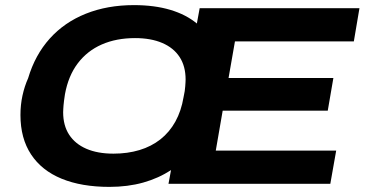

<svg xmlns="http://www.w3.org/2000/svg" viewBox="-20 -719 1426 751"><path d="M408 12Q299 12 221 -20Q143 -52 101.5 -115Q60 -178 60 -269Q60 -309 68 -345.5Q76 -382 90 -413Q117 -504 174.5 -568Q232 -632 316 -665.5Q400 -699 504 -699Q584 -699 646 -680.5Q708 -662 750 -627L761 -687H1386L1364 -557H899L874 -414H1284L1262 -286H851L824 -130H1295L1272 0H639L649 -54Q601 -22 540.5 -5Q480 12 408 12ZM424 -118Q479 -118 525.5 -132Q572 -146 607.5 -174Q643 -202 666 -243.5Q689 -285 698 -339Q701 -352 702.5 -362.5Q704 -373 704.5 -381Q705 -389 705.5 -395.5Q706 -402 706 -408Q706 -460 682.5 -496Q659 -532 614.5 -551Q570 -570 508 -570Q435 -570 378 -545Q321 -520 284 -471Q247 -422 234 -350Q232 -336 230.5 -325.5Q229 -315 228.5 -307Q228 -299 227.5 -292.5Q227 -286 227 -280Q227 -228 250.5 -192Q274 -156 318 -137Q362 -118 424 -118Z"/></svg>

Font: Archivo SemiExpanded
Style: Bold Italic
Weight: 700
Width: 6
Italic angle: -10°
Designer: Hector Gatti
Foundry: Omnibus-Type
Version: Version 2.001